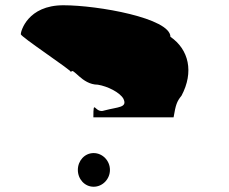

<svg xmlns="http://www.w3.org/2000/svg" viewBox="-20 -710 871 730"><path d="M59 -580C59 -570 250 -444 250 -436C258 -457 290 -388 352 -388C389 -382 435 -359 449 -335C466 -300 429 -304 377 -290C340 -276 335 -340 335 -264H640C648 -311 652 -324 670 -346C718 -436 698 -522 628 -570C628 -641 352 -690 221 -690C85 -690 59 -591 59 -580ZM276 -64C276 -29 302 0 336 0C370 0 398 -29 398 -64C398 -99 370 -128 336 -128C302 -128 276 -99 276 -64Z"/></svg>

Font: Ampere
Style: UltExt
Weight: 400
Version: Version 1